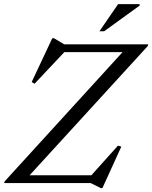

<svg xmlns="http://www.w3.org/2000/svg" viewBox="-38 -904 752 948"><path d="M694 -685 691.5 -676.5 98 -27.5 88.5 -38.5H413L544.5 -185L561 -180L467.5 25H460L410 0H-17.5L-15 -8.5L577.5 -658L603 -646.5H279.5L132.5 -490.5L118.5 -499L220 -715H229L279 -685ZM453 -749.5 545 -883.5H651.5V-876.5L476 -749.5Z"/></svg>

Font: Newsreader 36pt
Style: Italic
Weight: 400
Italic angle: -17°
Designer: Hugues Gentile
Foundry: Production Type
Version: Version 1.003